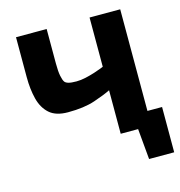

<svg xmlns="http://www.w3.org/2000/svg" viewBox="-109 -686 881 938"><g transform="rotate(-15 331.0 -216.5)"><path d="M428 0V-220Q398 -205 343.5 -186.5Q289 -168 207 -168Q146 -168 113.5 -197Q81 -226 68.5 -275.5Q56 -325 56 -386V-588H211V-413Q211 -374 215.5 -351Q220 -328 227 -318Q232 -311 245.5 -307Q259 -303 286 -303Q308 -303 332.5 -308.5Q357 -314 379 -321Q401 -328 414.5 -333.5Q428 -339 428 -339V-588H583V-74H657V155H530L516 0Z"/></g></svg>

Font: Ruda SemiBold
Style: Bold
Weight: 900
Designer: Mariela Monsalve and Angelina Sanchez
Foundry: Mariela Monsalve and Angelina Sanchez
Version: Version 2.000